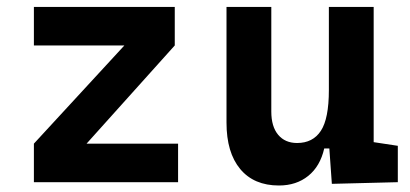

<svg xmlns="http://www.w3.org/2000/svg" viewBox="-20 -538 1212 567"><path d="M182.1 -54.2 80.1 -113.8 400.4 -461.4 496.1 -403.8ZM80.1 0V-113.8H505.9V0ZM80.1 -403.8V-517.6H496.1V-403.8Z M803.7 9.8Q729.9 9.8 689.4 -38.8Q648.9 -87.4 648.9 -175.8V-517.6H781.2V-208.5Q781.2 -164.1 801.5 -139.9Q821.8 -115.7 857.4 -115.7Q903.9 -115.7 927.5 -151.6Q951.2 -187.5 951.2 -272L977.5 -99.6H937.5Q925.5 -46.9 890.3 -18.6Q855.2 9.8 803.7 9.8ZM960 4.9 951.2 -119.1V-210H1083.5V-118.2L1154.8 -107.4V0ZM951.2 -146.5V-517.6H1083.5V-175.8Z"/></svg>

Font: Cascadia Mono
Style: Regular
Weight: 400
Monospace: yes
Designer: Aaron Bell
Foundry: Saja Typeworks
Version: Version 2404.023